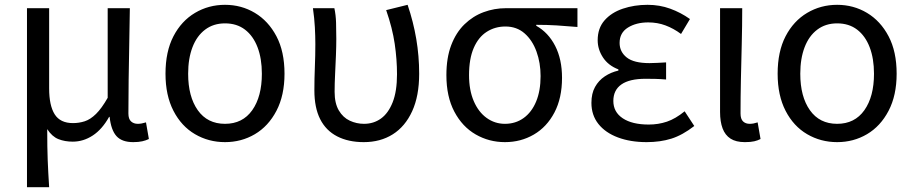

<svg xmlns="http://www.w3.org/2000/svg" viewBox="-20 -577 3793 797"><path d="M92 200V-543H184V-210Q184 -139 207 -102.5Q230 -66 283 -66Q308 -66 331.5 -73.5Q355 -81 378.5 -104Q402 -127 427 -171V-543H519Q518 -470 516.5 -394Q515 -318 514 -245Q513 -172 513 -106Q513 -83 524 -73Q535 -63 552 -63Q560 -63 568 -64.5Q576 -66 586 -69L598 0Q586 6 570.5 9.5Q555 13 533 13Q486 13 463.5 -12Q441 -37 435 -92H433Q404 -40 365 -14.5Q326 11 282 11Q249 11 222.5 0.5Q196 -10 176 -41Q176 -1 176.5 29.5Q177 60 178 87Q179 114 180.5 141Q182 168 184 200Z M914 13Q846 13 789.5 -20Q733 -53 700 -117Q667 -181 667 -271Q667 -363 700 -426.5Q733 -490 789.5 -523.5Q846 -557 914 -557Q982 -557 1038 -523.5Q1094 -490 1127.5 -426.5Q1161 -363 1161 -271Q1161 -181 1127.5 -117Q1094 -53 1038 -20Q982 13 914 13ZM914 -63Q987 -63 1027 -119.5Q1067 -176 1067 -271Q1067 -334 1049 -381Q1031 -428 997 -454Q963 -480 914 -480Q866 -480 831.5 -454Q797 -428 779 -381Q761 -334 761 -271Q761 -176 801 -119.5Q841 -63 914 -63Z M1490 13Q1426 13 1379.5 -11Q1333 -35 1309 -82.5Q1285 -130 1285 -202Q1285 -250 1287 -298.5Q1289 -347 1289 -394Q1289 -427 1287 -464Q1285 -501 1279 -543H1368Q1374 -515 1375 -483.5Q1376 -452 1376 -416Q1376 -386 1374.5 -347.5Q1373 -309 1371 -269.5Q1369 -230 1369 -196Q1369 -148 1386.5 -118.5Q1404 -89 1432 -76Q1460 -63 1491 -63Q1531 -63 1561.5 -85Q1592 -107 1610 -152.5Q1628 -198 1628 -269Q1628 -330 1618.5 -395Q1609 -460 1583 -535L1672 -557Q1696 -486 1708 -415Q1720 -344 1720 -271Q1720 -179 1691 -115.5Q1662 -52 1610.5 -19.5Q1559 13 1490 13Z M2076 13Q2010 13 1954.5 -19Q1899 -51 1866 -113.5Q1833 -176 1833 -265Q1833 -337 1853 -389.5Q1873 -442 1908 -476Q1943 -510 1987.5 -526.5Q2032 -543 2080 -543H2377V-465Q2331 -469 2291 -471.5Q2251 -474 2206 -474V-470Q2256 -442 2284.5 -386.5Q2313 -331 2313 -254Q2313 -170 2281.5 -110Q2250 -50 2196 -18.5Q2142 13 2076 13ZM2076 -63Q2120 -63 2153.5 -87Q2187 -111 2205.5 -155.5Q2224 -200 2224 -261Q2224 -316 2207 -363Q2190 -410 2157.5 -438.5Q2125 -467 2078 -467Q2035 -467 2000.5 -445Q1966 -423 1946.5 -378Q1927 -333 1927 -265Q1927 -203 1946.5 -157.5Q1966 -112 2000 -87.5Q2034 -63 2076 -63Z M2664 13Q2597 13 2545 -6.5Q2493 -26 2464 -62.5Q2435 -99 2435 -150Q2435 -189 2450 -216Q2465 -243 2490.5 -260Q2516 -277 2547 -284V-289Q2505 -305 2483 -338.5Q2461 -372 2461 -410Q2461 -460 2489.5 -492.5Q2518 -525 2565.5 -541Q2613 -557 2668 -557Q2718 -557 2762 -541Q2806 -525 2844 -498L2807 -436Q2776 -459 2742.5 -471.5Q2709 -484 2671 -484Q2621 -484 2586.5 -462.5Q2552 -441 2552 -399Q2552 -362 2581.5 -338.5Q2611 -315 2676 -315Q2692 -315 2708.5 -316Q2725 -317 2745 -318V-247Q2721 -249 2700.5 -249.5Q2680 -250 2660 -250Q2593 -250 2559.5 -226.5Q2526 -203 2526 -158Q2526 -112 2565 -86Q2604 -60 2673 -60Q2713 -60 2748.5 -72Q2784 -84 2822 -115L2862 -54Q2813 -16 2767 -1.5Q2721 13 2664 13Z M3072 13Q3035 13 3012.5 -1.5Q2990 -16 2979.5 -44Q2969 -72 2969 -112V-543H3061Q3061 -470 3059 -394Q3057 -318 3055.5 -245Q3054 -172 3054 -106Q3054 -83 3064.5 -73Q3075 -63 3092 -63Q3100 -63 3108 -64.5Q3116 -66 3125 -69L3137 0Q3126 6 3111 9.5Q3096 13 3072 13Z M3455 13Q3387 13 3330.5 -20Q3274 -53 3241 -117Q3208 -181 3208 -271Q3208 -363 3241 -426.5Q3274 -490 3330.5 -523.5Q3387 -557 3455 -557Q3523 -557 3579 -523.5Q3635 -490 3668.5 -426.5Q3702 -363 3702 -271Q3702 -181 3668.5 -117Q3635 -53 3579 -20Q3523 13 3455 13ZM3455 -63Q3528 -63 3568 -119.5Q3608 -176 3608 -271Q3608 -334 3590 -381Q3572 -428 3538 -454Q3504 -480 3455 -480Q3407 -480 3372.5 -454Q3338 -428 3320 -381Q3302 -334 3302 -271Q3302 -176 3342 -119.5Q3382 -63 3455 -63Z"/></svg>

Font: Noto Sans HK
Style: Regular
Weight: 400
Designer: Ryoko NISHIZUKA 西塚涼子 (kana, bopomofo & ideographs); Paul D. Hunt (Latin, Greek & Cyrillic); Sandoll Communications 산돌커뮤니
Foundry: Adobe
Version: Version 2.004-H2;hotconv 1.0.118;makeotfexe 2.5.65603